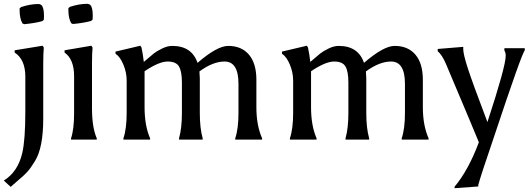

<svg xmlns="http://www.w3.org/2000/svg" viewBox="-41 -733 2775 1008"><path d="M176 -707Q190 -694 190 -649Q190 -638 189 -629L181 -622Q141 -611 86 -606L77 -610Q62 -636 62 -679Q62 -684 62 -689L70 -696Q118 -712 162 -712Q167 -712 176 -707ZM186 -398V-110Q186 42 143 112Q120 150 102 169.5Q84 189 62 207Q62 208 15 248L-21 215Q53 169 76 70Q92 1 92 -149V-330Q92 -421 36 -457V-469L183 -493L189 -483Q186 -453 186 -398Z M348 -139V-333Q348 -422 298 -457V-469L439 -493L445 -483Q442 -454 442 -400V-164Q442 -64 467 -7V0H332V-7Q348 -54 348 -139ZM432 -708Q446 -696 446 -650Q446 -639 445 -630L437 -623Q397 -612 342 -607L333 -611Q318 -637 318 -680Q318 -685 318 -690L326 -697Q374 -713 418 -713Q423 -713 432 -708Z M1008 -321V-140Q1008 -60 1023 -7V0H899V-7Q914 -60 914 -140V-300Q914 -357 899 -383.5Q884 -410 839 -410Q794 -410 718 -359V-170Q718 -73 747 -7V0H607V-7Q624 -57 624 -140V-310Q624 -353 606.5 -394.5Q589 -436 566 -450L565 -462L696 -493L702 -483Q710 -446 714 -408Q750 -439 765.5 -451.5Q781 -464 809.5 -478Q838 -492 863 -492Q966 -492 996 -403Q1099 -492 1157 -492Q1227 -492 1266 -446Q1305 -400 1305 -314V-170Q1305 -75 1335 -7V0H1194V-7Q1211 -57 1211 -140V-293Q1211 -410 1138 -410Q1077 -410 1006 -358Q1008 -334 1008 -321Z M1882 -321V-140Q1882 -60 1897 -7V0H1773V-7Q1788 -60 1788 -140V-300Q1788 -357 1773 -383.5Q1758 -410 1713 -410Q1668 -410 1592 -359V-170Q1592 -73 1621 -7V0H1481V-7Q1498 -57 1498 -140V-310Q1498 -353 1480.5 -394.5Q1463 -436 1440 -450L1439 -462L1570 -493L1576 -483Q1584 -446 1588 -408Q1624 -439 1639.5 -451.5Q1655 -464 1683.5 -478Q1712 -492 1737 -492Q1840 -492 1870 -403Q1973 -492 2031 -492Q2101 -492 2140 -446Q2179 -400 2179 -314V-170Q2179 -75 2209 -7V0H2068V-7Q2085 -57 2085 -140V-293Q2085 -410 2012 -410Q1951 -410 1880 -358Q1882 -334 1882 -321Z M2518 -92Q2614 -385 2614 -440Q2614 -457 2607 -468V-480H2714V-468Q2699 -455 2551 -10Q2480 198 2470 238V246L2346 255L2345 248Q2418 161 2473 14Q2467 -3 2300 -398Q2280 -445 2257 -464V-476L2391 -487V-475Q2391 -449 2415 -374.5Q2439 -300 2518 -92Z"/></svg>

Font: Asul
Style: Regular
Weight: 400
Designer: Mariela Monsalve
Foundry: Mariela Monsalve
Version: Version 1.002